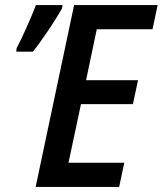

<svg xmlns="http://www.w3.org/2000/svg" viewBox="-20 -734 639 754"><path d="M271 -714H599L579 -619H360L318 -419H522L502 -325H298L249 -95H468L448 0H120ZM45 -544Q62 -576 85.5 -629Q109 -682 121 -714H225L224 -702Q206 -669 170.5 -616Q135 -563 109 -531H44Z"/></svg>

Font: Noto Sans UI NarrowMedium
Style: Italic
Weight: 500
Width: 4
Italic angle: -12°
Designer: Monotype Design Team
Foundry: Monotype Imaging Inc.
Version: Version 1.001